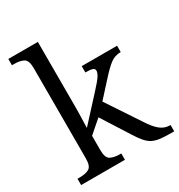

<svg xmlns="http://www.w3.org/2000/svg" viewBox="-179 -881 936 1002"><g transform="rotate(-30 289.5 -380.0)"><path d="M18 0V-38H30Q68 -38 88.5 -50Q109 -62 109 -109V-652Q109 -699 88 -710.5Q67 -722 33 -722H18V-760H196V-374Q196 -354 195.5 -326Q195 -298 194 -274.5Q193 -251 193 -243L325 -387Q363 -428 374.5 -446.5Q386 -465 386 -477Q386 -490 372.5 -494Q359 -498 331 -498V-536H544V-498Q508 -498 480.5 -477Q453 -456 412 -410L332 -322L464 -123Q492 -79 518 -58.5Q544 -38 576 -38H579V0H565Q524 0 497.5 -3Q471 -6 451.5 -15.5Q432 -25 414.5 -45Q397 -65 376 -99L273 -261L196 -194V-107Q196 -61 217.5 -49.5Q239 -38 275 -38H282V0Z"/></g></svg>

Font: Noto Serif Hentaigana
Style: Regular
Weight: 400
Designer: Kazuhiro Yamada
Foundry: nipponia
Version: Version 1.000; ttfautohint (v1.8.4.7-5d5b)